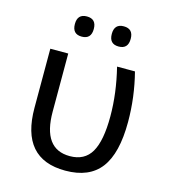

<svg xmlns="http://www.w3.org/2000/svg" viewBox="-110 -821 820 920"><g transform="rotate(15 300.0 -360.5)"><path d="M78.1 -536.1H167V-248Q167 -63 300.8 -63Q374 -63 407 -119.6Q439.9 -176.3 439.9 -296.9Q439.9 -412.6 409.2 -536.1H498Q528.8 -416.5 528.8 -293Q528.8 -137.7 472.7 -64Q416.5 9.8 297.9 9.8Q78.1 9.8 78.1 -243.2ZM208 -731Q254.9 -731 254.9 -681.2Q254.9 -630.9 208 -630.9Q161.1 -630.9 161.1 -681.2Q161.1 -731 208 -731ZM391.1 -731Q438 -731 438 -681.2Q438 -630.9 391.1 -630.9Q344.2 -630.9 344.2 -681.2Q344.2 -731 391.1 -731Z"/></g></svg>

Font: Noto Mono
Style: Regular
Weight: 400
Designer: Monotype Design Team
Foundry: Monotype Imaging Inc.
Version: Version 1.00